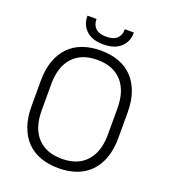

<svg xmlns="http://www.w3.org/2000/svg" viewBox="-158 -991 982 1117"><g transform="rotate(20 333.0 -432.0)"><path d="M333 14Q272 14 222 -4Q172 -22 137 -58Q102 -94 83 -147.5Q64 -201 64 -271V-429Q64 -499 83 -552.5Q102 -606 137 -642Q172 -678 222 -696Q272 -714 333 -714Q395 -714 444.5 -696Q494 -678 529 -642Q564 -606 583 -552.5Q602 -499 602 -429V-271Q602 -201 583 -147.5Q564 -94 529 -58Q494 -22 444.5 -4Q395 14 333 14ZM333 -44Q431 -44 484.5 -102.5Q538 -161 538 -269V-431Q538 -539 484.5 -597.5Q431 -656 333 -656Q235 -656 181.5 -597.5Q128 -539 128 -431V-269Q128 -161 181.5 -102.5Q235 -44 333 -44ZM333 -752Q264 -752 227 -786.5Q190 -821 190 -875V-878H246V-875Q246 -841 267.5 -820.5Q289 -800 333 -800Q378 -800 399.5 -820.5Q421 -841 421 -875V-878H477V-875Q477 -821 439.5 -786.5Q402 -752 333 -752Z"/></g></svg>

Font: Space Grotesk Light
Style: Regular
Weight: 300
Designer: Florian Karsten
Foundry: Florian Karsten
Version: Version 2.000